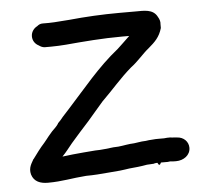

<svg xmlns="http://www.w3.org/2000/svg" viewBox="-43 -528 647 596"><g transform="rotate(-5 281.0 -230.0)"><path d="M33 -7C40 16 60 23 83 23C128 23 160 15 203 12C226 12 251 10 273 8L309 5C320 4 330 2 338 1C358 -1 373 -2 394 -6C401 -6 407 -7 412 -7H414C418 -8 421 -9 425 -9H427C431 0 434 0 438 -9H459L467 -10C474 -9 479 -9 485 -9C509 -9 530 -24 530 -47C530 -66 515 -81 495 -82C494 -82 487 -83 485 -83C481 -83 478 -83 474 -84H472C467 -84 461 -84 454 -83H438C431 -83 425 -83 416 -82C411 -82 403 -81 397 -80C381 -80 363 -75 350 -75H349C330 -73 316 -69 297 -69H296C277 -67 258 -64 238 -64L201 -61C178 -59 157 -57 135 -54C148 -67 157 -80 168 -93C186 -114 206 -136 225 -157C240 -174 258 -196 274 -214C307 -246 336 -281 371 -311C394 -328 412 -351 431 -366C451 -383 466 -397 474 -425V-437C475 -444 473 -452 468 -460C455 -486 426 -483 400 -483H350C297 -483 243 -480 193 -475L165 -473C151 -472 141 -471 129 -471H110C103 -471 98 -469 92 -464C82 -459 73 -448 73 -434C73 -421 80 -410 92 -404C96 -401 103 -397 110 -397H129C147 -397 159 -398 175 -399C232 -404 291 -409 351 -409H374C368 -403 359 -395 351 -387L335 -372C271 -321 221 -258 168 -200L147 -177C141 -169 136 -164 130 -158V-157C125 -149 116 -141 110 -135L98 -121C93 -115 89 -109 82 -101C69 -87 56 -69 45 -54H44V-53C39 -43 27 -29 33 -7Z"/></g></svg>

Font: Scribbler
Style: ExBd
Weight: 800
Designer: Mew Too
Foundry: Cannot Into Space Fonts
Version: Version 1.001